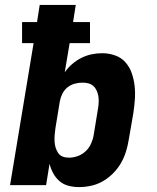

<svg xmlns="http://www.w3.org/2000/svg" viewBox="-20 -755 640 783"><path d="M302 8Q280 8 259 2.5Q238 -3 222.5 -16.5Q207 -30 197 -48.5Q187 -67 182 -87L168 0H21L117 -579H70V-665H131L142 -735H289L278 -665H347V-579H264L244 -460Q244 -460 244 -460Q244 -460 244 -460Q257 -479 274.5 -494Q292 -509 312 -519Q332 -529 353.5 -533.5Q375 -538 397 -538Q424 -538 449.5 -529Q475 -520 492 -500.5Q509 -481 517.5 -456Q526 -431 529 -404.5Q532 -378 530 -350Q528 -322 524 -295L505 -185Q501 -160 493.5 -136Q486 -112 473 -89.5Q460 -67 441 -48Q422 -29 399.5 -16Q377 -3 352 2.5Q327 8 302 8ZM261 -112Q279 -112 297 -118.5Q315 -125 329 -138Q343 -151 351 -168.5Q359 -186 362 -204L380 -314Q382 -327 382.5 -339.5Q383 -352 381 -363.5Q379 -375 374 -386Q369 -397 360.5 -404.5Q352 -412 340.5 -415Q329 -418 316 -418Q300 -418 284 -413.5Q268 -409 255 -398.5Q242 -388 234.5 -373Q227 -358 224 -342L206 -232Q204 -219 203 -205.5Q202 -192 202.5 -179Q203 -166 206.5 -154Q210 -142 217 -131.5Q224 -121 235.5 -116.5Q247 -112 261 -112Z"/></svg>

Font: Iosevka Curly Heavy Extended
Style: Italic
Weight: 900
Width: 7
Italic angle: -9°
Monospace: yes
Designer: Belleve Invis
Foundry: Belleve Invis
Version: Version 11.1.0; ttfautohint (v1.8.3)